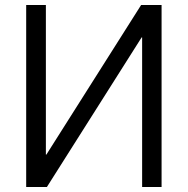

<svg xmlns="http://www.w3.org/2000/svg" viewBox="-20 -750 753 770"><path d="M628 0H550V-600H548L168 0H85V-730H164V-130H166L546 -730H628Z"/></svg>

Font: Mplus 1p
Style: Regular
Weight: 400
Version: Version 1.061